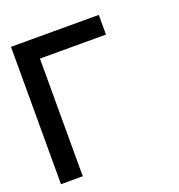

<svg xmlns="http://www.w3.org/2000/svg" viewBox="-118 -737 782 837"><g transform="rotate(-20 273.0 -318.5)"><path d="M431.2 -545.9H125V0H23.9V-637.2H431.2Z"/></g></svg>

Font: Anonymous Pro
Style: Bold
Weight: 700
Monospace: yes
Designer: Mark Simonson
Version: Version 1.003